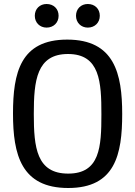

<svg xmlns="http://www.w3.org/2000/svg" viewBox="-20 -929 677 960"><path d="M321 11C556 11 591 -157 591 -359C591 -561 552 -731 316 -731C82 -731 45 -565 45 -361C45 -156 86 11 321 11ZM321 -61C163 -61 149 -191 149 -359C149 -526 163 -659 320 -659C480 -659 487 -519 487 -357C487 -195 480 -61 321 -61ZM213 -791C248 -791 273 -816 273 -850C273 -885 248 -909 213 -909C179 -909 154 -885 154 -850C154 -816 179 -791 213 -791ZM419 -791C454 -791 479 -816 479 -850C479 -885 454 -909 419 -909C385 -909 360 -885 360 -850C360 -816 385 -791 419 -791Z"/></svg>

Font: Hermeneus One
Style: Regular
Weight: 400
Designer: Rodrigo Fuenzalida, Pablo Impallari
Foundry: Pablo Impallari, Rodrigo Fuenzalida
Version: Version 1.002